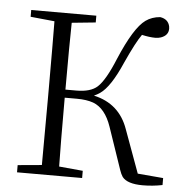

<svg xmlns="http://www.w3.org/2000/svg" viewBox="-53 -795 816 855"><g transform="rotate(5 355.0 -367.5)"><path d="M589.8 -41 704.1 -31.2V0Q660.2 8.8 616.2 8.8Q546.9 8.8 524.4 -20.5Q516.6 -32.2 510.7 -49.8L446.3 -238.3Q418.9 -318.4 364.3 -338.9Q334 -349.6 291 -349.6H236.3Q236.3 -137.7 238.3 -42L344.7 -32.2V0H53.7V-32.2L161.1 -42Q162.1 -138.7 162.1 -335V-390.6Q162.1 -587.9 161.1 -684.6L53.7 -695.3V-725.6H344.7V-695.3L238.3 -684.6Q236.3 -589.8 236.3 -385.7H285.2Q348.6 -385.7 378.9 -413.1Q413.1 -444.3 453.1 -542Q513.7 -685.5 564.5 -721.7Q591.8 -741.2 628.9 -744.1Q665 -738.3 671.9 -706.1Q672.9 -700.2 672.9 -696.3Q672.9 -666 639.6 -654.3Q627.9 -650.4 615.2 -650.4Q588.9 -650.4 554.7 -658.2Q529.3 -623 486.3 -528.3Q437.5 -416 391.6 -384.8Q378.9 -376 365.2 -370.1Q480.5 -344.7 519.5 -233.4Z"/></g></svg>

Font: GenYoMin JP Light
Style: Regular
Weight: 300
Version: Version 1.001;PS 1;hotconv 16.6.51;makeotf.lib2.5.65220 DEVE